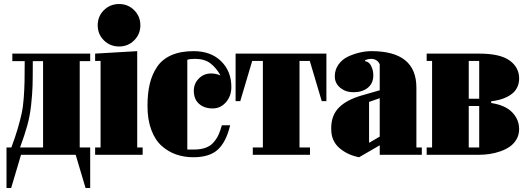

<svg xmlns="http://www.w3.org/2000/svg" viewBox="-20 -765 2598 949"><path d="M425.8 -36.1V164.1H402.8L354 0H84L35.2 164.1H12.2V-36.1H36.1Q55.2 -86.9 67.4 -128.7Q79.6 -170.4 86.9 -203.6Q94.2 -236.8 97.4 -281.5Q100.6 -326.2 101.3 -361.3Q102.1 -396.5 102.1 -462.9H41V-500H425.8V-462.9H374V-36.1ZM79.1 -36.1H192.9V-462.9H142.1Q142.1 -379.9 140.9 -339.8Q139.6 -299.8 133.8 -245.8Q127.9 -191.9 115 -145.3Q102.1 -98.6 79.1 -36.1Z M477.1 -463.9H450.2V-500L658.2 -512.2V-36.1H685.1V0H450.2V-36.1H477.1ZM568.8 -745.1Q612.8 -745.1 643.3 -714.6Q673.8 -684.1 673.8 -640.1Q673.8 -596.2 643.3 -565.7Q612.8 -535.2 568.8 -535.2Q524.4 -535.2 493.7 -565.4Q462.9 -595.7 462.9 -640.1Q462.9 -684.6 493.7 -714.8Q524.4 -745.1 568.8 -745.1Z M935.5 12.2Q890.1 12.2 850.8 -1.5Q811.5 -15.1 779.1 -43.9Q746.6 -72.8 727.8 -123.3Q709 -173.8 709 -241.2Q709 -303.2 720.2 -350.3Q731.4 -397.5 756.8 -435.1Q782.2 -472.7 827.6 -492.4Q873 -512.2 937 -512.2Q1022.5 -512.2 1073 -462.4Q1123.5 -412.6 1123.5 -335Q1123.5 -290 1096.7 -259.5Q1069.8 -229 1031.7 -229Q989.7 -229 963.9 -251.7Q938 -274.4 938 -316.9Q938 -351.6 962.6 -376.7Q987.3 -401.9 1023.9 -401.9Q1046.9 -401.9 1069.8 -392.1Q1048.8 -430.2 1019.8 -452.1Q990.7 -474.1 943.8 -474.1Q917 -474.1 905.8 -469.2V-25.9H939Q972.7 -25.9 996.8 -34.9Q1021 -43.9 1036.1 -61.8Q1051.3 -79.6 1060.1 -98.9Q1068.8 -118.2 1076.7 -146H1117.7Q1098.1 -64 1057.1 -25.9Q1016.1 12.2 935.5 12.2Z M1593.3 -500V-265.1H1570.3L1511.2 -463.9H1460.4V-36.1H1512.2V0H1229.5V-36.1H1279.3V-463.9H1226.6L1167.5 -265.1H1144.5V-500Z M1856.9 -318.8V-446.8Q1845.2 -474.1 1813 -474.1Q1801.3 -474.1 1784.2 -467.8L1786.1 -461.9Q1804.7 -460 1814.9 -438.2Q1825.2 -416.5 1825.2 -393.1Q1825.2 -353 1797.9 -331.1Q1770.5 -309.1 1727.1 -309.1Q1688.5 -309.1 1661.6 -331.3Q1634.8 -353.5 1634.8 -387.2Q1634.8 -420.9 1653.3 -446.5Q1671.9 -472.2 1700.9 -485.6Q1730 -499 1759.3 -505.6Q1788.6 -512.2 1815.9 -512.2Q2038.1 -512.2 2038.1 -332V-36.1H2064.9V0H1856.9V-46.9L1754.9 12.2Q1696.8 1 1657 -33.9Q1617.2 -68.8 1617.2 -126V-138.2Q1619.1 -198.2 1657 -235.1Q1694.8 -272 1767.1 -293ZM1804.2 -261.2V-59.1L1856.9 -89.8V-279.8Z M2348.6 0H2088.9V-36.1H2115.7V-463.9H2088.9V-500H2348.6Q2451.7 -500 2498.8 -466.1Q2545.9 -432.1 2545.9 -377Q2545.9 -355 2538.1 -337.2Q2530.3 -319.3 2517.3 -307.1Q2504.4 -294.9 2486.1 -285.9Q2467.8 -276.9 2448.7 -272Q2429.7 -267.1 2407.7 -264.2V-255.9Q2478 -245.1 2512 -209.5Q2545.9 -173.8 2545.9 -127Q2545.9 -99.1 2533.2 -76.9Q2520.5 -54.7 2500.2 -40.5Q2480 -26.4 2453.4 -17.1Q2426.8 -7.8 2400.6 -3.9Q2374.5 0 2348.6 0ZM2296.9 -36.1H2348.6V-241.2H2296.9ZM2296.9 -463.9V-276.9H2348.6V-463.9Z"/></svg>

Font: Lletraferida
Style: Heavy
Weight: 900
Designer: Josep Patau Bellart
Foundry: Josep Patau Bellart
Version: Version 1.000